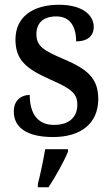

<svg xmlns="http://www.w3.org/2000/svg" viewBox="-20 -566 470 807"><path d="M203 10C320 10 393 -47 393 -150C393 -238 346 -276 247 -318C164 -353 133 -372 133 -422C133 -467 159 -497 217 -497C271 -497 300 -459 300 -392C348 -392 374 -415 374 -453C374 -503 326 -546 228 -546C118 -546 45 -495 45 -400C45 -312 92 -276 193 -231C279 -193 305 -174 305 -126C305 -75 272 -41 207 -41C135 -41 105 -93 105 -167C75 -167 38 -150 38 -97C38 -28 96 10 203 10ZM139 208V221H184C212 179 249 113 266 71V61H170C162 108 150 165 139 208Z"/></svg>

Font: Noto Serif Bengali SemiCondensed
Style: Regular
Weight: 400
Width: 4
Designer: Juan Bruce, Universal Thirst, Indian Type Foundry and the Monotype Design Team.
Foundry: Monotype Imaging Inc.
Version: Version 2.003